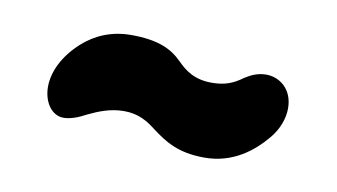

<svg xmlns="http://www.w3.org/2000/svg" viewBox="-32 -718 434 247"><g transform="rotate(10 184.5 -594.5)"><path d="M244 -524.5C281 -524.5 306.5 -545 323.5 -565.5C333.5 -577.5 339 -592 339 -605.5C339 -631 321 -643.5 304 -643.5C292 -643.5 283 -638.5 276 -634C264.5 -625.5 253.5 -621 236.5 -621C213.5 -621 201.5 -630.5 191 -641C177.5 -654.5 160 -663.5 124 -663.5C98 -663.5 77 -654 61 -639.5C40.5 -621 30 -599 30 -579.5C30 -559.5 41 -543.5 56.5 -543.5C65 -543.5 75 -547 86 -553C99.5 -559.5 114.5 -565.5 132 -565.5C150.5 -565.5 162.5 -558.5 174.5 -549C191.5 -536.5 208.5 -524.5 244 -524.5Z"/></g></svg>

Font: RTM Light Light
Style: Regular
Weight: 300
Designer: after Tyler Finck
Foundry: An Endless Supply
Version: Version 1.000;Glyphs 3.2.1 (3258)